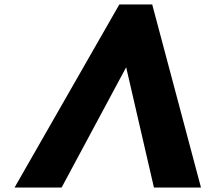

<svg xmlns="http://www.w3.org/2000/svg" viewBox="-20 -845 971 865"><path d="M665.7 -825H517.7L45.5 0H257.5L548.4 -542L673.5 0H885.5Z"/></svg>

Font: Sztylet
Style: BdObl
Weight: 700
Foundry: Cannot Into Space Fonts, PlusOne Fonts
Version: Version 0.12